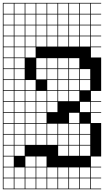

<svg xmlns="http://www.w3.org/2000/svg" viewBox="-20 -1025 732 1352"><path d="M0 307.7V-1004.8H692.3V-1000H620.2V-927.9H692.3V-923.1H620.2V-851H692.3V-846.2H620.2V-774H692.3V-769.2H620.2V-697.1H692.3V-692.3H620.2V-620.2H692.3V-384.6H620.2V-312.5H692.3V-307.7H620.2V-235.6H692.3V-230.8H620.2V-158.7H692.3V76.9H620.2V149H692.3V153.8H620.2V226H692.3V230.8H620.2V302.9H692.3V307.7ZM543.3 -927.9H615.4V-1000H543.3ZM81.7 -927.9H153.8V-1000H81.7ZM158.7 -927.9H230.8V-1000H158.7ZM235.6 -927.9H307.7V-1000H235.6ZM466.3 -927.9H538.5V-1000H466.3ZM4.8 -927.9H76.9V-1000H4.8ZM312.5 -927.9H384.6V-1000H312.5ZM389.4 -927.9H461.5V-1000H389.4ZM312.5 -851H384.6V-923.1H312.5ZM389.4 -851H461.5V-923.1H389.4ZM4.8 -851H76.9V-923.1H4.8ZM466.3 -851H538.5V-923.1H466.3ZM235.6 -851H307.7V-923.1H235.6ZM158.7 -851H230.8V-923.1H158.7ZM81.7 -851H153.8V-923.1H81.7ZM543.3 -851H615.4V-923.1H543.3ZM389.4 -774H461.5V-846.2H389.4ZM466.3 -774H538.5V-846.2H466.3ZM4.8 -774H76.9V-846.2H4.8ZM312.5 -774H384.6V-846.2H312.5ZM235.6 -774H307.7V-846.2H235.6ZM543.3 -774H615.4V-846.2H543.3ZM158.7 -774H230.8V-846.2H158.7ZM81.7 -774H153.8V-846.2H81.7ZM389.4 -697.1H461.5V-769.2H389.4ZM4.8 -697.1H76.9V-769.2H4.8ZM466.3 -697.1H538.5V-769.2H466.3ZM312.5 -697.1H384.6V-769.2H312.5ZM543.3 -697.1H615.4V-769.2H543.3ZM235.6 -697.1H307.7V-769.2H235.6ZM81.7 -697.1H153.8V-769.2H81.7ZM158.7 -697.1H230.8V-769.2H158.7ZM4.8 -620.2H76.9V-692.3H4.8ZM81.7 -620.2H153.8V-692.3H81.7ZM158.7 -620.2H230.8V-692.3H158.7ZM153.8 -615.4H81.7V-543.3H153.8ZM235.6 -543.3H307.7V-615.4H235.6ZM389.4 -543.3H461.5V-615.4H389.4ZM4.8 -543.3H76.9V-615.4H4.8ZM312.5 -543.3H384.6V-615.4H312.5ZM466.3 -543.3H538.5V-615.4H466.3ZM389.4 -466.3H461.5V-538.5H389.4ZM4.8 -466.3H76.9V-538.5H4.8ZM543.3 -466.3H615.4V-538.5H543.3ZM312.5 -466.3H384.6V-538.5H312.5ZM81.7 -466.3H153.8V-538.5H81.7ZM466.3 -466.3H538.5V-538.5H466.3ZM235.6 -466.3H307.7V-538.5H235.6ZM389.4 -389.4H461.5V-461.5H389.4ZM4.8 -389.4H76.9V-461.5H4.8ZM81.7 -389.4H153.8V-461.5H81.7ZM466.3 -389.4H538.5V-461.5H466.3ZM158.7 -389.4H230.8V-461.5H158.7ZM543.3 -389.4H615.4V-461.5H543.3ZM312.5 -389.4H384.6V-461.5H312.5ZM389.4 -312.5H461.5V-384.6H389.4ZM235.6 -312.5H307.7V-384.6H235.6ZM81.7 -312.5H153.8V-384.6H81.7ZM158.7 -312.5H230.8V-384.6H158.7ZM4.8 -312.5H76.9V-384.6H4.8ZM466.3 -312.5H538.5V-384.6H466.3ZM312.5 -312.5H384.6V-384.6H312.5ZM312.5 -235.6H384.6V-307.7H312.5ZM158.7 -235.6H230.8V-307.7H158.7ZM235.6 -235.6H307.7V-307.7H235.6ZM543.3 -235.6H615.4V-307.7H543.3ZM81.7 -235.6H153.8V-307.7H81.7ZM4.8 -235.6H76.9V-307.7H4.8ZM81.7 -158.7H153.8V-230.8H81.7ZM466.3 -158.7H538.5V-230.8H466.3ZM235.6 -158.7H307.7V-230.8H235.6ZM158.7 -158.7H230.8V-230.8H158.7ZM4.8 -158.7H76.9V-230.8H4.8ZM312.5 -81.7H384.6V-153.8H312.5ZM466.3 -81.7H538.5V-153.8H466.3ZM81.7 -81.7H153.8V-153.8H81.7ZM543.3 -81.7H615.4V-153.8H543.3ZM235.6 -81.7H307.7V-153.8H235.6ZM158.7 -81.7H230.8V-153.8H158.7ZM389.4 -81.7H461.5V-153.8H389.4ZM4.8 -81.7H76.9V-153.8H4.8ZM389.4 -4.8H461.5V-76.9H389.4ZM235.6 -4.8H307.7V-76.9H235.6ZM543.3 -4.8H615.4V-76.9H543.3ZM158.7 -4.8H230.8V-76.9H158.7ZM4.8 -4.8H76.9V-76.9H4.8ZM81.7 -4.8H153.8V-76.9H81.7ZM312.5 -4.8H384.6V-76.9H312.5ZM466.3 -4.8H538.5V-76.9H466.3ZM466.3 72.1H538.5V0H466.3ZM81.7 72.1H153.8V0H81.7ZM389.4 72.1H461.5V0H389.4ZM4.8 72.1H76.9V0H4.8ZM543.3 72.1H615.4V0H543.3ZM158.7 149H230.8V76.9H158.7ZM235.6 149H307.7V76.9H235.6ZM4.8 149H76.9V76.9H4.8ZM466.3 226H538.5V153.8H466.3ZM312.5 226H384.6V153.8H312.5ZM81.7 226H153.8V153.8H81.7ZM543.3 226H615.4V153.8H543.3ZM389.4 226H461.5V153.8H389.4ZM235.6 226H307.7V153.8H235.6ZM158.7 226H230.8V153.8H158.7ZM4.8 226H76.9V153.8H4.8ZM466.3 302.9H538.5V230.8H466.3ZM312.5 302.9H384.6V230.8H312.5ZM81.7 302.9H153.8V230.8H81.7ZM543.3 302.9H615.4V230.8H543.3ZM235.6 302.9H307.7V230.8H235.6ZM158.7 302.9H230.8V230.8H158.7ZM4.8 302.9H76.9V230.8H4.8ZM389.4 302.9H461.5V230.8H389.4Z"/></svg>

Font: Jacquarda Bastarda 9 Charted
Style: Regular
Weight: 400
Designer: Sarah Cadigan-Fried
Version: Version 1.000; ttfautohint (v1.8.4.7-5d5b)